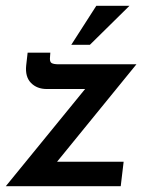

<svg xmlns="http://www.w3.org/2000/svg" viewBox="-21 -640 531 660"><path d="M140 -334Q106 -334 85.5 -355Q65 -376 69 -415L74 -459H152L151 -445Q149 -428 156 -423.5Q163 -419 181 -419H448L158 -63L140 -84H404L394 0H-1L296 -364L308 -334ZM424 -620 288 -486H224L310 -620Z"/></svg>

Font: Josefin Sans Medium
Style: Italic
Weight: 500
Italic angle: -7°
Designer: Santiago Orozco
Foundry: Typemade
Version: Version 2.000